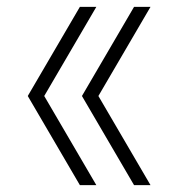

<svg xmlns="http://www.w3.org/2000/svg" viewBox="-20 -540 540 560"><path d="M213 0 61 -260 213 -520H261L109 -260L261 0ZM371 0 219 -260 371 -520H419L267 -260L419 0Z"/></svg>

Font: M PLUS Code Latin Light
Style: Regular
Weight: 300
Designer: Coji Morishita
Foundry: UNDERFOREST DESIGN
Version: Version 1.002; ttfautohint (v1.8.3)